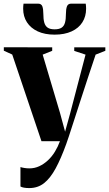

<svg xmlns="http://www.w3.org/2000/svg" viewBox="-34 -756 584 1028"><path d="M122.5 251Q107 251 94.5 248.8Q82 246.5 75.5 242.5V138.5Q84.5 141.5 97.5 143.5Q110.5 145.5 123.5 145.5Q151.5 145.5 176.2 134Q201 122.5 222.5 102.5Q244 82.5 260 56.2Q276 30 287 0H188L31.5 -464L-13.5 -484.5V-503L245.5 -502.5V-484L194.5 -463.5L287 -152.5L314.5 -51L340.5 -145L424 -463.5L363.5 -483.5V-502.5H530V-484L478 -463.5Q459 -407 438.2 -344.2Q417.5 -281.5 398 -221.2Q378.5 -161 362.2 -110.5Q346 -60 335 -26.8Q324 6.5 321 14Q292.5 93 264 145.5Q235.5 198 202 224.5Q168.5 251 122.5 251ZM169.5 -736.5Q187.5 -736.5 192.8 -721.8Q198 -707 198 -682Q198 -653 203.2 -634.8Q208.5 -616.5 221.5 -607.8Q234.5 -599 258.5 -599Q282.5 -599 295.8 -607.8Q309 -616.5 314 -634.8Q319 -653 319 -682Q319 -707 324.5 -721.8Q330 -736.5 347.5 -736.5H425Q426 -730 426.5 -723.2Q427 -716.5 427 -709.5Q427 -668 407.2 -636.8Q387.5 -605.5 349.5 -588Q311.5 -570.5 258.5 -570.5Q205.5 -570.5 168 -588Q130.5 -605.5 110.2 -636.8Q90 -668 90 -709.5Q90 -716.5 90.5 -723.2Q91 -730 92 -736.5Z"/></svg>

Font: Merriweather 144pt
Style: Bold
Weight: 700
Version: Version 2.100